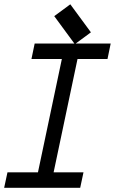

<svg xmlns="http://www.w3.org/2000/svg" viewBox="-30 -890 545 910"><path d="M400.9 -736.8 324.7 -680.7 227.1 -813.5 303.2 -869.6ZM350.1 0H-10.3L5.4 -73.2H149.9L263.2 -610.4H119.1L134.3 -683.6H494.6L479.5 -610.4H337.4L224.1 -73.2H365.7Z"/></svg>

Font: Anka/Coder Narrow
Style: Italic
Weight: 400
Width: 3
Italic angle: -12°
Monospace: yes
Version: Version 001.100